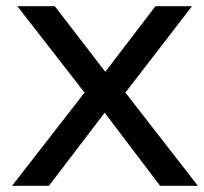

<svg xmlns="http://www.w3.org/2000/svg" viewBox="-20 -600 659 620"><path d="M385 -301 600 -580H482L320 -368L157 -580H36L253 -301L19 0H138L318 -236L497 0H619Z"/></svg>

Font: Charger
Style: ExBd
Weight: 400
Designer: Jasper
Foundry: Cannot Into Space Fonts
Version: Version 0.99